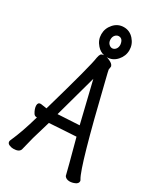

<svg xmlns="http://www.w3.org/2000/svg" viewBox="-226 -1005 952 1109"><g transform="rotate(30 250.0 -450.5)"><path d="M432 14Q409 14 398 -2Q390 -37 338 -230L160 -219Q151 -186 124 -97L102 -9Q94 13 56 13Q42 13 28.5 7Q15 1 15 -12Q15 -17 19 -25Q53 -101 84 -211Q85 -211 85 -212H81Q69 -212 62 -223Q55 -234 50.5 -246.5Q46 -259 46 -270Q46 -291 65 -291L106 -285Q204 -626 211 -683Q214 -700 220 -709Q226 -716 241 -717Q213 -723 193 -746Q166 -776 166 -815Q166 -854 193 -884.5Q220 -915 260 -915Q299 -915 326 -884.5Q353 -854 353 -815Q353 -776 326 -745.5Q299 -715 260 -715H259Q269 -713 281 -707Q302 -697 306 -686Q308 -684 308 -679Q308 -674 306.5 -668.5Q305 -663 305 -659Q305 -655 321 -591Q442 -92 481 -28Q485 -23 485 -17Q485 -2 467 6Q449 14 432 14ZM178 -288 321 -296 255 -568ZM260 -775Q273 -775 282.5 -786Q292 -797 292 -815Q288 -855 260 -855Q247 -855 237 -844Q227 -833 227 -815Q227 -797 237.5 -786Q248 -775 260 -775Z"/></g></svg>

Font: LXGW WenKai Mono Medium
Style: Regular
Weight: 500
Monospace: yes
Designer: LXGW / Fontworks Inc.
Foundry: LXGW / Fontworks Inc.
Version: Version 1.520; June 14, 2025